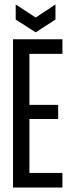

<svg xmlns="http://www.w3.org/2000/svg" viewBox="-20 -835 316 855"><path d="M38 0V-660H258V-595H111V-368H239V-305H111V-65H258V0ZM50 -815 139 -757 227 -815V-748L139 -691L50 -748Z"/></svg>

Font: Bricolage Grotesque 48pt Condensed Light
Style: Regular
Weight: 300
Width: 3
Designer: Mathieu Triay
Foundry: Atelier Triay
Version: Version 1.000; ttfautohint (v1.8.4.7-5d5b);gftools[0.9.32]